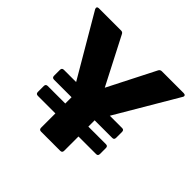

<svg xmlns="http://www.w3.org/2000/svg" viewBox="-179 -917 1100 1100"><g transform="rotate(45 371.0 -367.0)"><path d="M135 -132Q119 -132 119 -148V-196Q119 -212 135 -212H277V-263H135Q119 -263 119 -279V-327Q119 -343 135 -343H234L16 -715Q12 -723 15 -728.5Q18 -734 27 -734H207Q220 -734 225 -723L373 -436L519 -723Q525 -734 538 -734H714Q724 -734 727.5 -728.5Q731 -723 726 -715L507 -343H607Q622 -343 622 -327V-279Q622 -263 607 -263H464V-212H607Q622 -212 622 -196V-148Q622 -132 607 -132H464V-16Q464 0 448 0H293Q277 0 277 -16V-132Z"/></g></svg>

Font: LINE Seed Sans ExtraBold
Style: Regular
Weight: 800
Designer: LINE VX Design & Dalton Maag Ltd & Sandoll Inc
Foundry: Dalton Maag Ltd
Version: Version 1.003